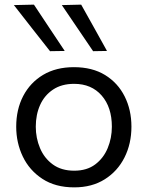

<svg xmlns="http://www.w3.org/2000/svg" viewBox="-20 -798 638 829"><path d="M300.5 11Q219 11 163 -25.8Q107 -62.5 78.5 -122Q50 -181.5 50 -251Q50 -325.5 80.2 -383.5Q110.5 -441.5 166.2 -474.8Q222 -508 299 -508Q378.5 -508 433.8 -474Q489 -440 518.2 -381.8Q547.5 -323.5 547.5 -251Q547.5 -177.5 517.5 -118Q487.5 -58.5 432.2 -23.8Q377 11 300.5 11ZM300.5 -61Q355 -61 391 -88Q427 -115 445 -158.5Q463 -202 463 -251Q463 -335 419 -385.5Q375 -436 300 -436Q246 -436 209 -411.2Q172 -386.5 153.2 -344.8Q134.5 -303 134.5 -251Q134.5 -202 152.8 -158.5Q171 -115 208 -88Q245 -61 300.5 -61ZM196 -577Q157.5 -626 118.5 -675.5Q79.5 -725 40 -776L126.5 -778Q159 -728.5 192.5 -678.5Q226 -628.5 259.5 -578ZM382 -577Q349 -626 315.2 -675.5Q281.5 -725 247 -776L330.5 -778Q358 -728.5 386 -678.8Q414 -629 442 -578Z"/></svg>

Font: Commissioner
Style: Regular
Weight: 400
Designer: Kostas Bartsokas
Foundry: Kostas Bartsokas
Version: Version 1.000; ttfautohint (v1.8.3)